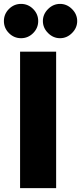

<svg xmlns="http://www.w3.org/2000/svg" viewBox="-43 -965 416 985"><path d="M177 -857Q177 -892 203.5 -918.5Q230 -945 265 -945Q300 -945 326.5 -918.5Q353 -892 353 -857Q353 -822 326.5 -795.5Q300 -769 265 -769Q230 -769 203.5 -795.5Q177 -822 177 -857ZM65 -945Q101 -945 127 -919Q153 -893 153 -857Q153 -821 127 -795Q101 -769 65 -769Q29 -769 3 -795Q-23 -821 -23 -857Q-23 -893 3 -919Q29 -945 65 -945ZM60 -700H245V0H60Z"/></svg>

Font: Oak Sans Black
Style: Regular
Weight: 900
Designer: Erik Kennedy, Walven
Foundry: Erik Kennedy, Walven
Version: Version 1.000